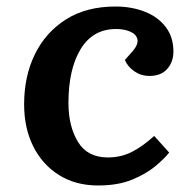

<svg xmlns="http://www.w3.org/2000/svg" viewBox="-20 -555 598 589"><path d="M334 -535Q384 -535 424.5 -519Q465 -503 488.5 -472Q512 -441 512 -397Q512 -365 493 -343.5Q474 -322 438 -322Q413 -322 392.5 -336Q372 -350 363 -371L387 -398Q405 -419 401.5 -434.5Q398 -450 379.5 -458Q361 -466 336 -466Q265 -466 227.5 -404.5Q190 -343 190 -239Q190 -168 219 -120Q248 -72 311 -72Q351 -72 384.5 -89Q418 -106 453 -138L499 -87Q485 -69 457 -45.5Q429 -22 385.5 -4Q342 14 281 14Q212 14 161 -18Q110 -50 82 -106Q54 -162 54 -235Q54 -321 87 -388.5Q120 -456 182.5 -495.5Q245 -535 334 -535Z"/></svg>

Font: Literata 7pt SemiBold
Style: Italic
Weight: 600
Italic angle: -2°
Designer: Latin by Veronika Burian and Jose Scaglione. Greek by Irene Vlachou. Cyrillic by Vera Evstafieva
Foundry: TypeTogether
Version: Version 3.002